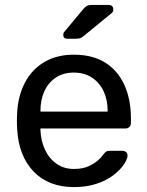

<svg xmlns="http://www.w3.org/2000/svg" viewBox="-20 -753 600 783"><path d="M282 10Q178 10 117 -53.5Q56 -117 50 -227Q49 -240 49 -260.5Q49 -281 50 -294Q54 -365 83 -418.5Q112 -472 162.5 -501Q213 -530 281 -530Q357 -530 408.5 -498Q460 -466 487 -407Q514 -348 514 -269V-252Q514 -241 507.5 -235Q501 -229 491 -229H145Q145 -228 145 -225Q145 -222 145 -220Q147 -179 163 -143.5Q179 -108 209.5 -86Q240 -64 281 -64Q317 -64 341 -75Q365 -86 380 -99.5Q395 -113 400 -121Q409 -133 414 -135.5Q419 -138 430 -138H479Q488 -138 494.5 -132.5Q501 -127 500 -117Q499 -102 484 -80.5Q469 -59 441.5 -38Q414 -17 373.5 -3.5Q333 10 282 10ZM145 -298H419V-301Q419 -346 402.5 -381Q386 -416 355 -436.5Q324 -457 281 -457Q238 -457 207.5 -436.5Q177 -416 161 -381Q145 -346 145 -301ZM254 -595Q238 -595 238 -611Q238 -619 243 -624L318 -714Q327 -725 334 -729Q341 -733 355 -733H423Q442 -733 442 -713Q442 -706 437 -701L321 -606Q313 -599 306 -597Q299 -595 288 -595Z"/></svg>

Font: RubikRegular
Style: Regular
Weight: 400
Designer: Hubert and Fischer
Foundry: Hubert and Fischer
Version: Version 2.300;gftools[0.9.30]